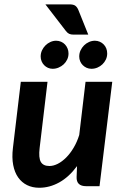

<svg xmlns="http://www.w3.org/2000/svg" viewBox="-20 -865 567 892"><path d="M200.7 -484.9 164.1 -177.2Q158.7 -131.8 169.7 -112.8Q180.7 -93.8 209.5 -93.8Q228.5 -93.8 248.5 -104Q268.6 -114.3 287.4 -133.1Q306.2 -151.9 322 -178.5Q337.9 -205.1 348.1 -237.8L377.4 -484.9H501.5L442.4 0H380.4Q334.5 0 335.9 -42.5L337.9 -93.3Q300.3 -42.5 255.4 -17.6Q210.4 7.3 162.6 7.3Q130.9 7.3 106 -4.9Q81.1 -17.1 64.5 -40.5Q47.9 -64 41.3 -98.4Q34.7 -132.8 40 -177.2L76.7 -484.9ZM302.7 -844.7Q321.3 -844.7 329.8 -838.4Q338.4 -832 343.8 -819.3L390.1 -704.1H322.3Q309.1 -704.1 301 -708Q293 -711.9 285.6 -721.7L190.9 -844.7ZM478 -616.7Q478 -601.6 471.9 -588.6Q465.8 -575.7 455.8 -566.2Q445.8 -556.6 432.6 -551Q419.4 -545.4 404.8 -545.4Q392.6 -545.4 382.3 -550Q372.1 -554.7 364.5 -562.3Q356.9 -569.8 352.5 -580.3Q348.1 -590.8 348.1 -602.5Q348.1 -617.7 354.2 -630.9Q360.4 -644 370.4 -654.1Q380.4 -664.1 393.6 -669.9Q406.7 -675.8 420.9 -675.8Q433.1 -675.8 443.6 -671.1Q454.1 -666.5 461.9 -658.4Q469.7 -650.4 473.9 -639.6Q478 -628.9 478 -616.7ZM298.3 -616.7Q298.3 -601.6 292.2 -588.6Q286.1 -575.7 275.9 -566.2Q265.6 -556.6 252.2 -551Q238.8 -545.4 224.6 -545.4Q212.9 -545.4 202.6 -550Q192.4 -554.7 185.1 -562.3Q177.7 -569.8 173.3 -580.3Q168.9 -590.8 168.9 -602.5Q168.9 -617.7 175 -630.9Q181.2 -644 191.2 -654.1Q201.2 -664.1 214.1 -669.9Q227.1 -675.8 240.7 -675.8Q252.9 -675.8 263.7 -671.1Q274.4 -666.5 282 -658.4Q289.6 -650.4 293.9 -639.6Q298.3 -628.9 298.3 -616.7Z"/></svg>

Font: Carlito
Style: Bold Italic
Weight: 700
Italic angle: -7°
Designer: Lukasz Dziedzic
Foundry: tyPoland Lukasz Dziedzic
Version: Version 1.104